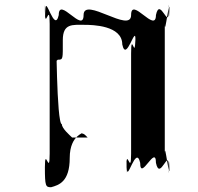

<svg xmlns="http://www.w3.org/2000/svg" viewBox="-20 -764 831 804"><path d="M334 -660C366 -660 492 -658 492 -578C509 -498 548 -667 548 -596C548 -516 546 -677 546 -597C546 -508 529 -638 529 -540V-120C529 -22 509 -155 509 -64C509 16 511 -143 511 -63C511 9 549 -162 567 -82C567 -2 633 -162 633 -82C650 -2 687 -152 687 -63C687 17 690 -144 690 -64C690 7 670 -182 670 -120V-664C670 -602 690 -790 690 -719C690 -639 687 -801 687 -721C687 -632 650 -781 633 -701C633 -621 529 -781 529 -701C529 -621 330 -781 330 -701C330 -621 226 -781 226 -701C208 -621 170 -793 170 -721C170 -641 168 -799 168 -719C168 -628 188 -762 188 -664V-120C188 -22 168 -155 168 -64C168 16 171 20 194 20C226 11 272 -2 272 -103C272 -203 339 -206 316 -206C333 -206 338 -197 347 -188H282C272 -198 239 -226 239 -244C216 -244 216 -661 216 -561C216 -479 208 -505 222 -514C245 -514 243 -516 243 -596C243 -667 284 -660 334 -660Z"/></svg>

Font: Hussar Przerywany
Style: Regular
Weight: 400
Foundry: Cannot Into Space Fonts
Version: Version 0.982